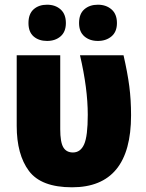

<svg xmlns="http://www.w3.org/2000/svg" viewBox="-20 -788 619 816"><path d="M286 8Q537 8 537 -298Q537 -364 529.5 -421.5Q522 -479 505 -553H320Q353 -412 353 -300Q353 -209 337.5 -174.5Q322 -140 290 -140Q262 -140 249 -162Q236 -184 236 -239V-553H51V-253Q51 -131 103 -61.5Q155 8 286 8ZM316 -690Q316 -653 338.5 -633.5Q361 -614 396 -614Q431 -614 454 -633.5Q477 -653 477 -690Q477 -728 454 -748Q431 -768 396 -768Q361 -768 338.5 -748.5Q316 -729 316 -690ZM101 -690Q101 -652 123 -633Q145 -614 180 -614Q215 -614 237.5 -633.5Q260 -653 260 -690Q260 -728 237.5 -748Q215 -768 180 -768Q145 -768 123 -748.5Q101 -729 101 -690Z"/></svg>

Font: Noto Sans Display SemiCondensed Black
Style: Regular
Weight: 900
Width: 4
Designer: Monotype Design Team
Foundry: Monotype Imaging Inc.
Version: Version 1.900